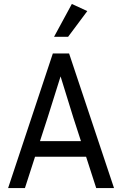

<svg xmlns="http://www.w3.org/2000/svg" viewBox="-20 -950 617 970"><path d="M466 0 415 -158H157L106 0H21L247 -680H329L556 0ZM220 -354 182 -237H389L351 -354L286 -564ZM324 -764H253L343 -930L421 -894Z"/></svg>

Font: Inria Sans
Style: Regular
Weight: 400
Designer: Black Foundry Team
Foundry: Black Foundry
Version: Version 1.2; ttfautohint (v1.8.3)